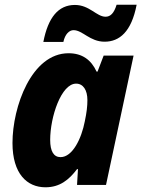

<svg xmlns="http://www.w3.org/2000/svg" viewBox="-20 -785 600 815"><path d="M164 -607H249C256 -640 274 -657 292 -657C331 -657 361 -608 424 -608C487 -608 538 -650 560 -765H475C464 -729 449 -714 428 -714C390 -714 360 -764 298 -764C227 -764 184 -710 164 -607ZM173 10C234 10 273 -22 307 -67H311L307 0H430L547 -549H420L394 -481H390C367 -531 329 -559 271 -559C114 -559 33 -332 33 -178C33 -47 95 10 173 10ZM237 -118C208 -118 193 -143 193 -191C193 -289 240 -430 303 -430C333 -430 351 -403 351 -360C351 -334 348 -308 340 -270C326 -197 288 -118 237 -118Z"/></svg>

Font: Noto Sans SemiCondensed ExtraBold
Style: Italic
Weight: 800
Width: 4
Italic angle: -12°
Designer: Monotype Design Team
Foundry: Monotype Imaging Inc.
Version: Version 2.013